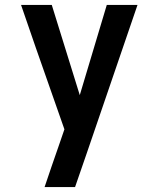

<svg xmlns="http://www.w3.org/2000/svg" viewBox="-20 -755 640 775"><path d="M160 0Q174 -42 188.5 -84Q203 -126 218 -169L240 -233L125 -561L65 -735H189L302 -371L411 -735H535L330 -136L283 0Z"/></svg>

Font: Iosevka Book
Style: Bold
Weight: 700
Designer: Belleve Invis
Foundry: Belleve Invis
Version: Version 28.0.7; ttfautohint (v1.8.3)